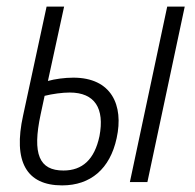

<svg xmlns="http://www.w3.org/2000/svg" viewBox="-20 -551 590 581"><path d="M168 10C254 10 313 -40 333 -133C355 -233 317 -316 202 -316C176 -316 146 -312 125 -306L174 -531H121L50 -202C19 -62 60 10 168 10ZM373 0H426L539 -531H486ZM103 -205 115 -261C139 -267 169 -271 191 -271C267 -271 297 -223 281 -139C266 -68 229 -35 172 -35C99 -35 77 -84 103 -205Z"/></svg>

Font: Noto Sans Condensed Light
Style: Italic
Weight: 300
Width: 3
Italic angle: -12°
Designer: Monotype Design Team
Foundry: Monotype Imaging Inc.
Version: Version 2.013